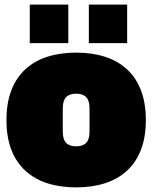

<svg xmlns="http://www.w3.org/2000/svg" viewBox="-20 -798 660 832"><path d="M612 -278Q612 -204 591 -149.5Q570 -95 530.5 -58.5Q491 -22 435 -4Q379 14 310 14Q241 14 185 -4Q129 -22 89.5 -58.5Q50 -95 29 -149.5Q8 -204 8 -278Q8 -351 29 -406Q50 -461 89.5 -497.5Q129 -534 185 -552Q241 -570 310 -570Q379 -570 435 -552Q491 -534 530.5 -497.5Q570 -461 591 -406Q612 -351 612 -278ZM310 -164Q339 -164 353.5 -179Q368 -194 368 -228V-328Q368 -362 353.5 -377Q339 -392 310 -392Q281 -392 266.5 -377Q252 -362 252 -328V-228Q252 -194 266.5 -179Q281 -164 310 -164ZM109 -778H276V-611H109ZM365 -778H531V-611H365Z"/></svg>

Font: Alfa Slab One
Style: Regular
Weight: 400
Designer: JM Sole
Foundry: JM Sole
Version: Version 1.001